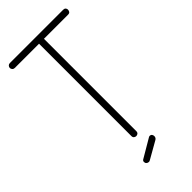

<svg xmlns="http://www.w3.org/2000/svg" viewBox="-270 -792 995 995"><g transform="rotate(-45 227.5 -295.0)"><path d="M32 -695Q24 -695 19 -700.5Q14 -706 14 -713Q14 -720 19 -725.5Q24 -731 32 -731H423Q432 -731 436.5 -726Q441 -721 441 -714Q441 -707 437 -701Q433 -695 423 -695H246V-18Q246 -9 240.5 -4.5Q235 0 228 0Q221 0 215.5 -4.5Q210 -9 210 -18V-695ZM189 138Q184 141 180 141Q172 141 166.5 136Q161 131 161 123Q161 114 169 110L271 50Q275 48 278 48Q286 48 290 53.5Q294 59 294 66Q294 78 284 84Z"/></g></svg>

Font: AkaAcidDosis
Style: ExtraLight
Weight: 250
Designer: Edgar Tolentino, Pablo Impallari, Igino Marini, Aka-Acid
Foundry: Edgar Tolentino, Pablo Impallari, Igino Marini, Aka-Acid
Version: Version 1.007